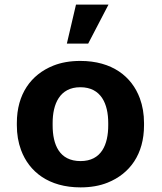

<svg xmlns="http://www.w3.org/2000/svg" viewBox="-20 -802 704 832"><path d="M53 -269V-259C53 -220.3 59 -184.7 71.1 -152C106.1 -57.5 191.2 10 329.1 10C373.1 10 412.1 3.2 446.2 -10.5C543 -49.3 604.1 -133.9 604.1 -259V-269C604.1 -307.7 598 -343.3 586 -376C551 -470.5 465.9 -538 328 -538C284 -538 245 -531.2 210.8 -517.5C114.1 -478.7 53 -394.1 53 -269ZM449 -269V-259C449 -175.9 419.8 -104 329.1 -104C237 -104 208.1 -175.1 208.1 -259V-269C208.1 -350.7 238.3 -424 328 -424C418.5 -424 449 -351.5 449 -269ZM309.3 -782 269.7 -613H362.1L450.1 -782Z"/></svg>

Font: Asimov
Style: Wid
Weight: 500
Designer: Google
Version: Version 2.000980; 2014